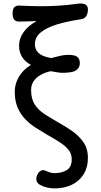

<svg xmlns="http://www.w3.org/2000/svg" viewBox="-20 -824 563 1068"><path d="M281 224Q265 224 243.5 219.5Q222 215 204 205Q188 197 183.5 182Q179 167 187 149Q195 132 207.5 125.5Q220 119 234 126Q247 132 259.5 135.5Q272 139 282 139Q324 139 351.5 122Q379 105 379 62Q379 31 360.5 8.5Q342 -14 310.5 -34Q279 -54 240 -76Q211 -93 179.5 -113Q148 -133 121.5 -160Q95 -187 78.5 -224.5Q62 -262 62 -314Q62 -358 85.5 -397.5Q109 -437 152 -463Q120 -480 103 -507Q86 -534 86 -569Q86 -611 112 -646.5Q138 -682 184 -707Q158 -706 132.5 -705Q107 -704 85 -704Q68 -704 59 -715Q50 -726 50 -748Q50 -776 61 -785Q72 -794 87 -793Q145 -790 196.5 -789.5Q248 -789 300 -792Q352 -795 410 -803Q437 -807 453 -800Q469 -793 469 -770Q469 -750 460 -735Q451 -720 431 -717Q356 -706 298 -688.5Q240 -671 207 -644Q174 -617 174 -577Q174 -549 195 -529Q216 -509 265 -501Q288 -507 312.5 -513Q337 -519 361 -519Q381 -519 395 -515Q409 -511 416.5 -500.5Q424 -490 424 -472Q424 -447 403 -433Q389 -424 368 -421.5Q347 -419 328 -419Q313 -419 296.5 -422Q280 -425 262 -428Q230 -421 205.5 -407Q181 -393 167 -372Q153 -351 153 -324Q153 -274 173.5 -242.5Q194 -211 227.5 -189.5Q261 -168 299 -146Q339 -124 378 -97.5Q417 -71 443 -34.5Q469 2 469 55Q469 106 446 144Q423 182 381 203Q339 224 281 224Z"/></svg>

Font: Playpen Sans
Style: Regular
Weight: 400
Designer: Laura Meseguer, Veronika Burian, José Scaglione, Kostas Bartsokas, Vera Evstafieva, Tom Grace, Yorlmar Campos
Foundry: TypeTogether
Version: Version 2.000